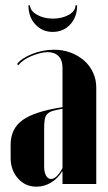

<svg xmlns="http://www.w3.org/2000/svg" viewBox="-20 -692 407 722"><path d="M20 -148Q20 -208 65 -240.5Q110 -273 215 -289V-437Q215 -466 200 -481Q185 -496 159 -496Q145 -496 128.5 -491.5Q112 -487 96.5 -480.5Q81 -474 68.5 -465Q56 -456 49 -447L44 -451Q53 -463 68 -472.5Q83 -482 102 -489.5Q121 -497 141.5 -501Q162 -505 183 -505Q217 -505 246 -494Q275 -483 296.5 -464Q318 -445 330 -419Q342 -393 342 -363V0H215V-47H213Q198 -21 172 -5.5Q146 10 117 10Q75 10 47.5 -21Q20 -52 20 -98ZM172 -19Q193 -19 215 -60V-283Q192 -279 178.5 -275Q165 -271 157.5 -263Q150 -255 148 -241.5Q146 -228 146 -207V-66Q146 -45 153 -32Q160 -19 172 -19ZM264 -672H270Q270 -628 244 -600Q218 -572 178 -572Q139 -572 113 -600Q87 -628 87 -672H93Q93 -652 118.5 -637Q144 -622 179 -622Q214 -622 239 -636.5Q264 -651 264 -672Z"/></svg>

Font: Moniqa Black Display
Style: Regular
Weight: 900
Designer: Rajesh Rajput
Foundry: Rajesh Rajput
Version: Version 1.000